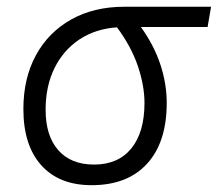

<svg xmlns="http://www.w3.org/2000/svg" viewBox="-20 -539 645 569"><path d="M251.5 9.8Q155.3 9.8 102.3 -49.3Q49.3 -108.4 49.3 -215.8Q49.3 -307.1 86.4 -375.2Q123.5 -443.4 190.9 -481.2Q258.3 -519 348.1 -519H605.5L595.2 -459H397.5Q436.5 -404.8 455.3 -347.7Q474.1 -290.5 474.1 -233.9Q474.1 -117.7 416 -54Q357.9 9.8 251.5 9.8ZM326.7 -458Q262.7 -453.6 215.1 -421.9Q167.5 -390.1 141.4 -336.9Q115.2 -283.7 115.2 -213.9Q115.2 -136.2 152.8 -93.8Q190.4 -51.3 258.8 -51.3Q330.1 -51.3 369.1 -99.1Q408.2 -147 408.2 -233.9Q408.2 -284.7 388.7 -342.8Q369.1 -400.9 326.7 -458Z"/></svg>

Font: Cascadia Code Light
Style: Italic
Weight: 300
Italic angle: -10°
Monospace: yes
Designer: Aaron Bell
Foundry: Saja Typeworks
Version: Version 2404.023; ttfautohint (v1.8.4)